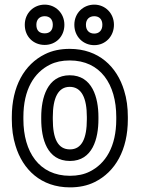

<svg xmlns="http://www.w3.org/2000/svg" viewBox="-20 -774 607 829"><path d="M482 -269V-259C482 -141 436 -67 367 -33C343 -21 315 -15 282 -15C149 -15 81 -118 81 -259V-269C81 -387 127 -461 196 -495C220 -507 248 -513 281 -513C414 -513 482 -410 482 -269ZM31 -269V-259C31 -218 36 -180 47 -145C78 -42 157 35 282 35C321 35 357 28 389 12C478 -32 532 -127 532 -259V-269C532 -310 527 -348 516 -383C485 -486 406 -563 281 -563C242 -563 206 -556 174 -540C85 -496 31 -401 31 -269ZM405 -269C405 -352 379 -449 281 -449C184 -449 158 -351 158 -269V-259C158 -175 183 -79 282 -79C380 -79 405 -176 405 -259ZM355 -269V-259C355 -176 333 -129 282 -129C230 -129 208 -175 208 -259V-269C208 -351 231 -399 281 -399C332 -399 355 -351 355 -269ZM173 -630C150 -630 137 -642 137 -667C137 -691 152 -704 173 -704C194 -704 208 -691 208 -667C208 -642 194 -630 173 -630ZM173 -580C221 -580 258 -616 258 -667C258 -717 220 -754 173 -754C126 -754 87 -718 87 -667C87 -615 125 -580 173 -580ZM387 -629C366 -629 351 -642 351 -667C351 -691 366 -704 387 -704C408 -704 422 -691 422 -667C422 -642 407 -629 387 -629ZM387 -579C435 -579 472 -617 472 -667C472 -717 434 -754 387 -754C340 -754 301 -718 301 -667C301 -616 339 -579 387 -579Z"/></svg>

Font: Asimov
Style: NarOu
Weight: 500
Designer: Google
Version: Version 2.000980; 2014